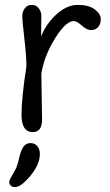

<svg xmlns="http://www.w3.org/2000/svg" viewBox="-20 -530 448 785"><path d="M143 99Q143 142 104.5 188.5Q66 235 41 235Q31 235 24.5 229Q18 223 18 215.5Q18 208 22 200.5Q26 193 34 179.5Q42 166 47 155Q52 144 58.5 115Q65 86 75.5 70.5Q86 55 104.5 55Q123 55 133 68Q143 81 143 99ZM149 -229 152 -41Q152 10 114 10Q68 10 68 -60.5Q68 -131 88 -258Q88 -300 79.5 -373Q71 -446 71 -464Q71 -482 81.5 -496Q92 -510 110 -510Q128 -510 138.5 -496Q149 -482 149 -465.5Q149 -449 148.5 -423.5Q148 -398 148 -381Q168 -432 210.5 -471Q253 -510 298 -510Q343 -510 367.5 -491.5Q392 -473 392 -452Q392 -431 381 -419Q370 -407 352.5 -407Q335 -407 314.5 -425.5Q294 -444 282 -444Q249 -444 205 -373Q161 -302 149 -229Z"/></svg>

Font: Delius
Style: Regular
Weight: 400
Designer: Natalia Raices
Foundry: Natalia Raices
Version: Version 1.001